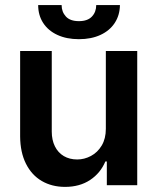

<svg xmlns="http://www.w3.org/2000/svg" viewBox="-20 -732 622 759"><path d="M398.4 -530.3H522.5V0H402.3V-93.8H396.5Q377.4 -47.9 336.2 -20.5Q294.9 6.8 237.3 6.8Q185.1 6.8 145 -16.6Q105 -40 82.5 -85Q60.1 -129.9 59.6 -192.4V-530.3H184.6V-211.9Q184.6 -178.7 197 -153.6Q209.5 -128.4 232.2 -115Q254.9 -101.6 285.2 -101.6Q313.5 -101.6 339.6 -115.5Q365.7 -129.4 382.1 -156.7Q398.4 -184.1 398.4 -222.7ZM292 -577.1Q243.2 -577.1 206.8 -594Q170.4 -610.8 150.6 -641.4Q130.9 -671.9 130.9 -711.9H223.6Q223.6 -685.1 240.5 -666.7Q257.3 -648.4 292 -648.4Q326.2 -648.4 343.3 -666.5Q360.4 -684.6 360.4 -711.9H454.1Q453.6 -671.9 433.6 -641.4Q413.6 -610.8 377.2 -594Q340.8 -577.1 292 -577.1Z"/></svg>

Font: Pretendard SemiBold
Style: Regular
Weight: 600
Designer: Base glyphs from Inter by Rasmus Andersson; Hangeul glyphs from Noto Sans CJK(Source Han Sans) by Jang Soo-young and Kan
Foundry: Kil Hyung-jin
Version: Version 1.309